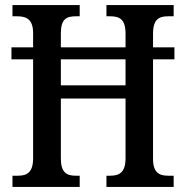

<svg xmlns="http://www.w3.org/2000/svg" viewBox="-20 -734 731 754"><path d="M29 0H293V-44H277C241 -44 219 -57 219 -112V-347H473V-113C473 -57 449 -44 413 -44H398V0H662V-44H640C606 -44 581 -56 581 -109V-501H665V-548H581V-602C581 -659 605 -670 640 -670H662V-714H398V-670H413C449 -670 473 -659 473 -602V-548H219V-603C219 -659 241 -670 277 -670H293V-714H29V-670H47C83 -670 110 -659 110 -604V-548H25V-501H110V-112C110 -57 86 -44 51 -44H29ZM219 -399V-501H473V-399Z"/></svg>

Font: Noto Serif Georgian Condensed Medium
Style: Regular
Weight: 500
Width: 3
Designer: Monotype Design Team, Akaki Razmadze
Foundry: Google LLC
Version: Version 2.003